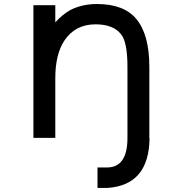

<svg xmlns="http://www.w3.org/2000/svg" viewBox="-20 -683 905 951"><path d="M720.7 0H611.3Q611.3 146.5 509.8 146.5H462.9V248H509.8Q718.8 235.4 720.7 0ZM253.9 -572.3V-657.2H145.5V0H253.9V-295.9Q253.9 -415 299.8 -483.4Q353.5 -562.5 453.1 -562.5Q541 -562.5 579.1 -513.7Q611.3 -475.6 611.3 -351.6V0H719.7V-351.6Q719.7 -511.7 655.3 -588.9Q593.8 -663.1 460 -663.1Q387.7 -663.1 329.1 -633.8Q289.1 -611.3 253.9 -572.3Z"/></svg>

Font: OCR-B
Style: Regular
Weight: 400
Version: 1.1